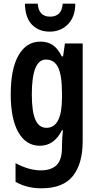

<svg xmlns="http://www.w3.org/2000/svg" viewBox="-20 -778 526 1038"><path d="M198 -553Q237 -553 264.5 -535Q292 -517 314 -473H321L331 -543H427V-15Q427 107 374 173.5Q321 240 204 240Q125 240 64 205V104Q136 143 201 143Q256 143 285.5 115Q315 87 315 20V8Q315 -9 316.5 -31Q318 -53 320 -74H315Q273 10 195 10Q121 10 79.5 -62.5Q38 -135 38 -268Q38 -406 80.5 -479.5Q123 -553 198 -553ZM228 -456Q152 -456 152 -267Q152 -174 171.5 -130.5Q191 -87 231 -87Q315 -87 315 -249V-276Q315 -370 294.5 -413Q274 -456 228 -456ZM387 -758Q387 -688 348 -647.5Q309 -607 249 -607Q189 -607 152.5 -645Q116 -683 115 -758H184Q189 -688 251 -688Q281 -688 298.5 -704.5Q316 -721 319 -758Z"/></svg>

Font: Noto Sans Thai ExtCond SemBd
Style: Regular
Weight: 600
Width: 2
Designer: Monotype Design Team
Foundry: Monotype Imaging Inc.
Version: Version 2.002; ttfautohint (v1.8.4.7-5d5b)